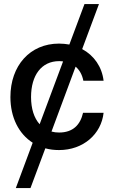

<svg xmlns="http://www.w3.org/2000/svg" viewBox="-20 -748 574 972"><path d="M145.5 -25.4 60.1 204.1H134.3L209.5 2.9C231 8.8 253.9 11.7 278.8 11.7C401.9 11.7 492.7 -69.3 504.4 -176.8H400.4C386.7 -116.7 350.1 -77.1 279.3 -77.1C265.6 -77.1 252.9 -78.6 240.7 -82L362.8 -410.6C383.3 -393.1 396.5 -368.2 401.9 -339.4H504.4C496.1 -409.7 456.1 -467.3 396 -499.5L481 -727.5H407.7L331.1 -522.5C314.5 -525.4 296.9 -527.3 278.8 -527.3C131.8 -527.3 32.7 -415.5 32.7 -256.8C32.7 -153.3 75.2 -70.3 145.5 -25.4ZM299.3 -437 180.7 -119.1C152.3 -150.4 137.2 -198.2 137.2 -256.8C137.2 -367.2 190.4 -438.5 279.3 -438.5C286.1 -438.5 293 -438 299.3 -437Z"/></svg>

Font: Inteeer Medium
Style: Regular
Weight: 500
Designer: Rasmus Andersson
Foundry: rsms
Version: Version 4.001;Glyphs 3.4 (3402)